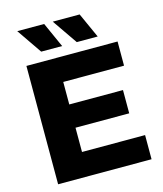

<svg xmlns="http://www.w3.org/2000/svg" viewBox="-130 -1001 932 1097"><g transform="rotate(-15 336.0 -452.5)"><path d="M76.1 -700H615.3V-557.1H255.7V-142.9H628.8V0H76.1ZM242.8 -424H573.4V-286.4H242.8ZM287 -905.4H446L513.1 -757H389.3ZM77 -905.4H236L302.7 -757H178.9Z"/></g></svg>

Font: iiserrat Thin
Style: Regular
Weight: 100
Designer: Akira Ohta
Foundry: Akira Ohta
Version: Version 1.200;Glyphs 3.3.1 (3343)